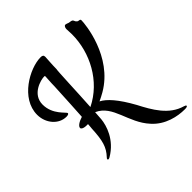

<svg xmlns="http://www.w3.org/2000/svg" viewBox="-245 -883 1214 1214"><g transform="rotate(-45 362.0 -275.5)"><path d="M311 -677C311 -692 304 -697 288 -697C190 -697 15 -601 15 -455C15 -379 69 -315 138 -315C154 -315 160 -320 160 -325C160 -337 85 -385 85 -476C85 -569 188 -595 218 -595C222 -595 224 -593 224 -589C224 -579 220 -537 220 -505C215 -389 209 -305 206 -246C171 -235 148 -219 148 -204C148 -196 160 -186 191 -186H201C200 -174 199 -164 199 -159C198 -155 198 -152 198 -150C193 -46 181 -1 136 47C132 51 130 54 130 57C130 61 132 63 137 63C140 63 145 60 148 59C249 0 277 -97 282 -148L286 -206C286 -207 286 -207 287 -207C397 -158 386 -12 482 92C545 163 637 181 699 181C711 181 724 180 724 173C724 169 719 166 709 163C606 134 551 36 505 -53C446 -160 396 -215 354 -236C371 -244 389 -253 408 -264C611 -382 636 -645 636 -679C636 -695 618 -685 610 -696C599 -704 603 -715 592 -720C583 -725 573 -721 557 -729C552 -731 547 -732 544 -732C535 -732 529 -719 529 -707C529 -698 531 -675 531 -659C531 -495 443 -328 289 -252H288C296 -377 302 -562 306 -573C306 -612 311 -668 311 -677Z"/></g></svg>

Font: Engagement
Style: Regular
Weight: 400
Designer: Astigmatic (AOETI)
Foundry: Astigmatic (AOETI)
Version: Version 1.000